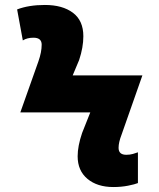

<svg xmlns="http://www.w3.org/2000/svg" viewBox="-20 -744 640 774"><path d="M437 10Q469 10 496.5 4.5Q524 -1 536 -6V-130Q528 -127 516 -123.5Q504 -120 489 -120Q458 -120 458 -148Q458 -170 470 -201L554 -440H273L299 -502Q316 -553 316 -598Q316 -661 274 -692.5Q232 -724 161 -724Q96 -724 49 -706L72 -581Q89 -592 115 -592Q148 -592 148 -564Q148 -534 135 -497L62 -291H344L311 -208Q293 -155 293 -114Q293 -56 332.5 -23Q372 10 437 10Z"/></svg>

Font: Noto Sans Mono Extra
Style: Regular
Weight: 800
Designer: Monotype Design Team
Foundry: Monotype Imaging Inc.
Version: Version 1.900